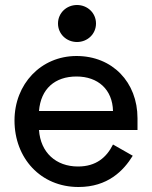

<svg xmlns="http://www.w3.org/2000/svg" viewBox="-20 -734 608 768"><path d="M212 -640C212 -598 246 -566 288 -566C330 -566 364 -598 364 -640C364 -682 330 -714 288 -714C246 -714 212 -682 212 -640ZM38 -252C38 -102 142 14 294 14C411 14 474 -51 511 -111L432 -156C406 -104 364 -68 292 -68C204 -68 142 -124 136 -214H530V-261C530 -405 430 -510 286 -510C144 -510 38 -398 38 -252ZM136 -290C143 -379 200 -428 286 -428C372 -428 430 -376 432 -290Z"/></svg>

Font: Space Text Medium
Style: Regular
Weight: 500
Designer: Florian Karsten (Space Text), Colophon Foundry (Space Mono)
Foundry: Florian Karsten
Version: Version 1.003;PS 001.003;hotconv 1.0.88;makeotf.lib2.5.64775